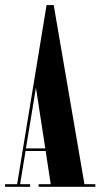

<svg xmlns="http://www.w3.org/2000/svg" viewBox="-26 -720 388 740"><path d="M-6.5 0V-10H40L153.5 -700.5H181L299.5 -10H341.5V0H123V-10H169.5L150 -138H72.5L51.5 -10H90V0ZM74 -148H148.5L112.5 -382Z"/></svg>

Font: Imbue 100pt
Style: Bold
Weight: 700
Designer: Tyler Finck
Foundry: Etcetera Type Company
Version: Version 1.102; ttfautohint (v1.8.3)